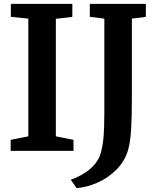

<svg xmlns="http://www.w3.org/2000/svg" viewBox="-20 -778 802 990"><path d="M126 -75V-682L36 -691V-758H353V-691L268 -681V-75L359 -57V0H35V-57ZM495 26Q509 -17 513.5 -67Q518 -117 518 -197V-682L443 -691V-758H732V-691L660 -682V-273Q660 -177 656 -111Q652 -45 640 -3Q623 54 580 97Q537 140 482 164Q427 188 375 192L345 149Q461 106 495 26Z"/></svg>

Font: Martel ExtraBold
Style: Regular
Weight: 800
Designer: Dan Reynolds
Foundry: Dan Reynolds
Version: Version 1.001; ttfautohint (v1.1) -l 5 -r 5 -G 72 -x 0 -D la